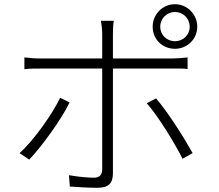

<svg xmlns="http://www.w3.org/2000/svg" viewBox="-20 -859 1040 913"><path d="M812 -627C870 -627 918 -673 918 -732C918 -791 870 -839 812 -839C753 -839 706 -791 706 -732C706 -672 752 -627 812 -627ZM812 -802C851 -802 882 -771 882 -732C882 -693 851 -663 812 -663C773 -663 742 -693 742 -732C742 -771 773 -802 812 -802ZM801 -533C824 -533 848 -534 872 -531V-586C848 -583 821 -581 800 -581H517V-698C517 -717 518 -745 521 -760H460C463 -745 466 -718 466 -698V-581H173C142 -581 123 -583 96 -586V-530C121 -533 143 -533 174 -533H466V-54C466 -27 453 -14 426 -14C399 -14 352 -18 308 -26L312 28C346 31 408 34 442 34C498 34 517 12 517 -37V-533ZM266 -394C229 -317 140 -190 73 -131L119 -100C177 -161 271 -289 311 -372ZM678 -368C734 -304 811 -178 848 -104L896 -131C856 -203 778 -327 722 -391Z"/></svg>

Font: Spoqa Han Sans Neo Light
Style: Regular
Weight: 300
Designer: [Spoqa Han Sans Neo] Dong-huui Kim ___ Younghwa Kang ___ Yujin Lee ___ [Noto Sans] Ryoko NISHIZUKA ____ (kana & ideograp
Foundry: Spoqa (http://www.spoqa-han-sans.com)
Version: Version 1.100;hotconv 1.0.109;makeotfexe 2.5.65596